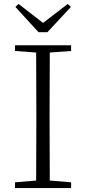

<svg xmlns="http://www.w3.org/2000/svg" viewBox="-20 -952 436 972"><path d="M74 -932 198 -836 323 -932 339 -917 220 -789H175L58 -917ZM56 -694V-723H340V-694L232 -686Q231 -539 231 -390V-333Q231 -185 232 -38L340 -29V0H56V-29L163 -38Q164 -185 164 -333V-390Q164 -539 163 -686Z"/></svg>

Font: Minh Nguyen ExtraLight
Style: Regular
Weight: 250
Designer: Ryoko NISHIZUKA 西塚涼子 (kana & ideographs); Frank Grießhammer (Latin, Greek & Cyrillic); Wenlong ZHANG 张文龙 (bopomofo); San
Foundry: Adobe
Version: Version 1.100;July 7, 2023;FontCreator 14.0.0.2814 64-bit